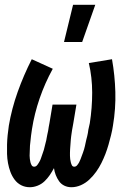

<svg xmlns="http://www.w3.org/2000/svg" viewBox="-20 -776 540 804"><path d="M248 -600 286 -756H379L324 -600ZM105 8Q85 8 68.5 -0.5Q52 -9 41 -24Q30 -39 23.5 -56.5Q17 -74 13.5 -93Q10 -112 9.5 -131.5Q9 -151 9.5 -170.5Q10 -190 12 -210Q14 -230 17 -250Q29 -321 54 -391Q79 -461 113 -528L201 -488Q168 -428 146 -364Q124 -300 114 -236Q113 -229 112 -222Q111 -215 110 -208Q109 -201 108.5 -194Q108 -187 107 -180Q106 -173 105.5 -166Q105 -159 105 -152Q105 -145 104.5 -138Q104 -131 104 -124Q104 -117 105 -110Q106 -103 107.5 -96.5Q109 -90 112.5 -84Q116 -78 123 -78Q131 -78 136.5 -85.5Q142 -93 146 -100.5Q150 -108 152.5 -116Q155 -124 158 -132Q161 -140 163.5 -148Q166 -156 167.5 -164Q169 -172 171.5 -180Q174 -188 175 -196Q176 -204 178 -212Q180 -220 181.5 -228Q183 -236 184 -244Q185 -252 187 -260L200 -338H300L287 -260Q286 -253 284.5 -246Q283 -239 282 -232.5Q281 -226 280 -219Q279 -212 278 -205Q277 -198 276.5 -191Q276 -184 275.5 -177.5Q275 -171 274.5 -164Q274 -157 273.5 -150Q273 -143 273 -136.5Q273 -130 273 -123Q273 -116 274 -109.5Q275 -103 276.5 -96.5Q278 -90 281 -84Q284 -78 291 -78Q298 -78 303 -84Q308 -90 311.5 -96.5Q315 -103 317.5 -110Q320 -117 322.5 -123.5Q325 -130 327.5 -137Q330 -144 332 -150.5Q334 -157 335.5 -164Q337 -171 338.5 -178Q340 -185 341.5 -191.5Q343 -198 345 -205Q347 -212 348 -219Q349 -226 350 -233Q351 -240 353 -246.5Q355 -253 356 -260Q366 -324 366 -388Q366 -452 352 -512L449 -528Q461 -461 463 -391Q465 -321 453 -250Q450 -230 445 -210Q440 -190 434.5 -170.5Q429 -151 421.5 -131.5Q414 -112 404.5 -93Q395 -74 382.5 -56.5Q370 -39 354 -24Q338 -9 318.5 -0.5Q299 8 279 8Q263 8 249.5 1.5Q236 -5 227.5 -17Q219 -29 213.5 -43Q208 -57 206 -72Q198 -57 188.5 -43Q179 -29 166.5 -17Q154 -5 137.5 1.5Q121 8 105 8Z"/></svg>

Font: Iosevka SS18 Semibold
Style: Italic
Weight: 600
Italic angle: -9°
Monospace: yes
Designer: Belleve Invis
Foundry: Belleve Invis
Version: Version 25.1.1; ttfautohint (v1.8.4)